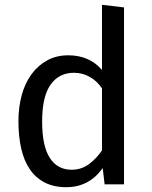

<svg xmlns="http://www.w3.org/2000/svg" viewBox="-20 -770 636 802"><path d="M289 -466Q226 -466 191 -416Q156 -366 156 -263Q156 -160 188 -110.5Q220 -61 279 -61Q321 -61 353 -85.5Q385 -110 406 -142V-401Q385 -432 354.5 -449Q324 -466 289 -466ZM265 -539Q353 -539 406 -478V-750L498 -739V0H417L409 -68Q380 -27 341.5 -7.5Q303 12 258 12Q205 12 167 -7.5Q129 -27 104.5 -63Q80 -99 68.5 -150Q57 -201 57 -263Q57 -323 71 -373.5Q85 -424 112 -460.5Q139 -497 177.5 -518Q216 -539 265 -539Z"/></svg>

Font: Feura Sans
Style: Regular
Weight: 400
Designer: Carrois Corporate & Edenspiekermann
Foundry: Carrois Corporate GbR & Edenspiekermann AG
Version: Version 1.001